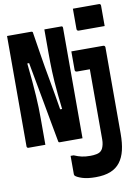

<svg xmlns="http://www.w3.org/2000/svg" viewBox="-109 -863 825 1181"><g transform="rotate(-10 303.0 -272.5)"><path d="M120 0Q106 0 86 0Q66 0 46 0Q26 0 12 0Q10 0 8.5 -1.5Q7 -3 5.5 -5Q4 -7 4 -11Q4 -84 4 -157Q4 -230 4 -302.5Q4 -375 4 -448.5Q4 -522 4 -594Q4 -621 4 -647.5Q4 -674 4 -700Q15 -700 35 -700Q55 -700 78.5 -700Q102 -700 122.5 -700Q143 -700 153 -700Q157 -700 159 -699.5Q161 -699 163 -697Q165 -695 165 -690Q170 -658 175.5 -623.5Q181 -589 187 -551Q193 -513 200 -472Q207 -431 215.5 -385.5Q224 -340 232.5 -289.5Q241 -239 250 -184L229 -199H274L261 -187Q254 -247 249.5 -291.5Q245 -336 242.5 -372Q240 -408 239 -437Q238 -466 237.5 -493.5Q237 -521 237 -552Q237 -567 237 -581.5Q237 -596 237 -611Q237 -626 237 -640.5Q237 -655 237 -670Q237 -685 237 -700Q251 -700 270.5 -700Q290 -700 310 -700Q330 -700 344 -700Q348 -700 350 -697Q352 -694 352 -689Q352 -641 352 -592.5Q352 -544 352 -496Q352 -448 352 -399.5Q352 -351 352 -302.5Q352 -254 352 -206Q352 -158 352 -110Q352 -82 352 -54.5Q352 -27 352 0Q342 0 322.5 0Q303 0 280.5 0Q258 0 238 0Q218 0 209 0Q206 0 204 -1.5Q202 -3 201 -8Q189 -70 178 -133Q167 -196 155 -260Q143 -324 131 -390.5Q119 -457 106 -527L128 -512H83L96 -525Q104 -451 108.5 -398.5Q113 -346 115.5 -306Q118 -266 119 -232.5Q120 -199 120 -163Q120 -124 120 -82.5Q120 -41 120 0ZM577 -538Q580 -538 582.5 -536.5Q585 -535 586.5 -532.5Q588 -530 588 -527Q588 -475 588 -422Q588 -369 588 -315.5Q588 -262 588 -207.5Q588 -153 588 -97.5Q588 -42 588 13Q588 72 577.5 116Q567 160 544 190Q521 220 483.5 235Q446 250 391 250Q340 250 307.5 239.5Q275 229 264 218Q264 216 262.5 214Q261 212 261 210Q261 179 261 151.5Q261 124 261 94H280Q305 105 328 110Q351 115 382 115Q401 115 419 111.5Q437 108 447 99Q455 92 459.5 82Q464 72 467 58.5Q470 45 470 28Q470 -38 470 -96Q470 -154 470 -207Q470 -260 470 -310.5Q470 -361 470 -410H458Q450 -410 441 -410Q432 -410 423.5 -410Q415 -410 405.5 -410Q396 -410 389 -410Q385 -410 382.5 -411.5Q380 -413 378.5 -415.5Q377 -418 377 -421Q377 -450 377 -479.5Q377 -509 377 -538Q391 -538 408 -538Q425 -538 447.5 -538Q470 -538 501.5 -538Q533 -538 577 -538ZM432 -795Q451 -795 471.5 -795Q492 -795 513 -795Q534 -795 554.5 -795Q575 -795 595 -795Q600 -795 603 -792Q606 -789 606 -784V-656Q586 -656 565.5 -656Q545 -656 524 -656Q503 -656 482.5 -656Q462 -656 443 -656Q440 -656 437.5 -657.5Q435 -659 433.5 -661.5Q432 -664 432 -667Z"/></g></svg>

Font: Recursive Monospace
Style: Bold
Weight: 700
Version: Version 1.047